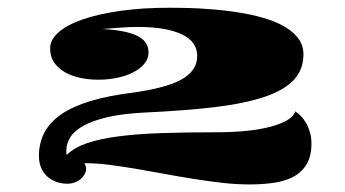

<svg xmlns="http://www.w3.org/2000/svg" viewBox="-20 -889 904 503"><path d="M156.2 -407.7Q141.6 -407.7 128.2 -412.4Q114.7 -417 104.5 -426Q94.2 -435.1 88.1 -448.7Q82 -462.4 82 -480.5Q82 -549.8 141.6 -590.3Q201.2 -630.9 329.6 -646.5Q370.1 -652.3 401.4 -660.4Q432.6 -668.5 453.9 -679.9Q475.1 -691.4 485.8 -706.8Q496.6 -722.2 496.6 -742.7Q496.6 -780.3 455.8 -799.3Q415 -818.4 341.3 -818.4Q330.6 -818.4 317.6 -817.9Q304.7 -817.4 291.7 -816.4Q278.8 -815.4 267.6 -814.5Q256.3 -813.5 248.5 -813Q283.7 -811 306.9 -805.9Q330.1 -800.8 344 -792.7Q357.9 -784.7 363.5 -774.2Q369.1 -763.7 369.1 -751.5Q369.1 -734.9 357.9 -721.7Q346.7 -708.5 328.4 -699.2Q310.1 -689.9 286.4 -685.1Q262.7 -680.2 237.8 -680.2Q213.9 -680.2 191.2 -684.8Q168.5 -689.5 150.6 -699.5Q132.8 -709.5 122.1 -724.9Q111.3 -740.2 111.3 -762.2Q111.3 -785.2 133.8 -804.7Q156.2 -824.2 197.3 -838.4Q238.3 -852.5 295.7 -860.6Q353 -868.7 422.9 -868.7Q434.6 -868.7 456.1 -868.4Q477.5 -868.2 504.6 -866.7Q531.7 -865.2 562.3 -862.1Q592.8 -858.9 622.8 -853.3Q652.8 -847.7 680.4 -838.9Q708 -830.1 729 -817.1Q750 -804.2 762.5 -786.9Q774.9 -769.5 774.9 -746.6Q774.9 -707 750.2 -680.2Q725.6 -653.3 674.3 -635.7Q623 -618.2 544.7 -608.6Q466.3 -599.1 359.4 -594.2Q300.8 -591.3 261.5 -582Q222.2 -572.8 198.2 -559.3Q174.3 -545.9 164.1 -529.3Q153.8 -512.7 153.8 -495.6Q153.8 -492.7 153.8 -490Q153.8 -487.3 154.8 -483.4H155.3Q174.3 -502.4 207.8 -513.9Q241.2 -525.4 289.8 -531.7Q338.4 -538.1 402.6 -540.3Q466.8 -542.5 547.4 -542.5Q587.4 -542.5 623 -545.9Q658.7 -549.3 686.3 -556.4Q713.9 -563.5 731.7 -573.7Q749.5 -584 753.4 -597.2Q759.8 -593.3 767.3 -585.9Q774.9 -578.6 781.2 -567.9Q787.6 -557.1 791.7 -543.5Q795.9 -529.8 795.9 -513.2Q795.9 -479.5 783.2 -458.5Q770.5 -437.5 748.3 -425.8Q726.1 -414.1 696.3 -409.9Q666.5 -405.8 632.8 -405.8Q600.1 -405.8 563.2 -409.9Q526.4 -414.1 487.8 -420.2Q449.2 -426.3 410.2 -433.6Q371.1 -440.9 334.7 -447Q298.3 -453.1 265.6 -457.3Q232.9 -461.4 206.5 -461.4H201.2Q203.1 -458 204.3 -454.3Q205.6 -450.7 205.6 -446.8Q205.6 -439.5 201.7 -432.4Q197.8 -425.3 191.2 -419.7Q184.6 -414.1 175.5 -410.9Q166.5 -407.7 156.2 -407.7Z"/></svg>

Font: Asset
Style: Regular
Weight: 400
Designer: Riccardo De Franceschi
Foundry: Sorkin Type Co.
Version: Version 1.001